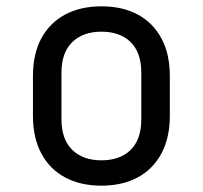

<svg xmlns="http://www.w3.org/2000/svg" viewBox="-20 -578 640 606"><path d="M300 8Q234 8 185.5 -18Q137 -44 110.5 -93.5Q84 -143 84 -212V-338Q84 -408 110.5 -457Q137 -506 185.5 -532Q234 -558 300 -558Q367 -558 415 -532Q463 -506 489.5 -457Q516 -408 516 -338V-212Q516 -143 489.5 -93.5Q463 -44 414.5 -18Q366 8 300 8ZM300 -72Q359 -72 392.5 -105Q426 -138 426 -202V-348Q426 -412 392.5 -445Q359 -478 300 -478Q242 -478 208 -445Q174 -412 174 -348V-202Q174 -138 208 -105Q242 -72 300 -72Z"/></svg>

Font: JetBrains Mono
Style: Regular
Weight: 400
Monospace: yes
Designer: Philipp Nurullin, Konstantin Bulenkov
Foundry: JetBrains
Version: Version 2.305